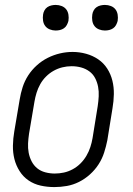

<svg xmlns="http://www.w3.org/2000/svg" viewBox="-20 -752 540 780"><path d="M201 8Q172 8 145 2Q118 -4 96 -19Q74 -34 59.5 -57Q45 -80 38.5 -106Q32 -132 32.5 -160.5Q33 -189 38 -218L60 -348Q64 -373 72 -398Q80 -423 94.5 -445.5Q109 -468 129.5 -486.5Q150 -505 174 -517Q198 -529 223.5 -535Q249 -541 275 -541Q303 -541 330 -533.5Q357 -526 379 -511Q401 -496 415.5 -473.5Q430 -451 436.5 -424.5Q443 -398 442.5 -369.5Q442 -341 437 -312L416 -182Q411 -157 403 -132Q395 -107 380.5 -84.5Q366 -62 345.5 -43.5Q325 -25 301 -13Q277 -1 251.5 3.5Q226 8 201 8ZM202 -47Q221 -47 239.5 -51Q258 -55 275.5 -64.5Q293 -74 307 -88Q321 -102 331 -119Q341 -136 347 -154.5Q353 -173 356 -191L377 -321Q380 -341 381 -361Q382 -381 378.5 -399.5Q375 -418 366.5 -434.5Q358 -451 343 -462Q328 -473 309.5 -478Q291 -483 271 -483Q252 -483 233.5 -478.5Q215 -474 198 -464.5Q181 -455 167 -441Q153 -427 143.5 -410Q134 -393 128.5 -375Q123 -357 120 -339L98 -209Q95 -189 94 -169.5Q93 -150 96.5 -131.5Q100 -113 108.5 -96.5Q117 -80 131 -68.5Q145 -57 164 -52Q183 -47 202 -47ZM406 -628Q394 -628 382.5 -632.5Q371 -637 364 -646Q357 -655 355 -667.5Q353 -680 355 -693Q356 -701 360.5 -709.5Q365 -718 372.5 -723Q380 -728 389 -730Q398 -732 406 -732Q419 -732 430.5 -727.5Q442 -723 449 -714Q456 -705 458 -692.5Q460 -680 458 -667Q456 -659 451.5 -650.5Q447 -642 439.5 -637Q432 -632 423.5 -630Q415 -628 406 -628ZM206 -628Q194 -628 182.5 -632.5Q171 -637 164 -646Q157 -655 155 -667.5Q153 -680 155 -693Q156 -701 160.5 -709.5Q165 -718 172.5 -723Q180 -728 189 -730Q198 -732 206 -732Q219 -732 230.5 -727.5Q242 -723 249 -714Q256 -705 258 -692.5Q260 -680 258 -667Q256 -659 251.5 -650.5Q247 -642 239.5 -637Q232 -632 223.5 -630Q215 -628 206 -628Z"/></svg>

Font: Iosevka Curly Light Oblique
Style: Regular
Weight: 300
Italic angle: -9°
Monospace: yes
Designer: Belleve Invis
Foundry: Belleve Invis
Version: Version 11.1.0; ttfautohint (v1.8.3)